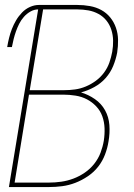

<svg xmlns="http://www.w3.org/2000/svg" viewBox="-20 -755 540 775"><path d="M16 0 134 -717Q118 -717 103 -708.5Q88 -700 76.5 -687Q65 -674 57.5 -659Q50 -644 44.5 -628.5Q39 -613 35 -597Q31 -581 28 -565H9Q12 -583 16.5 -601.5Q21 -620 28 -638Q35 -656 45 -673Q55 -690 69 -704.5Q83 -719 101 -727Q119 -735 137 -735H292Q318 -735 343 -730.5Q368 -726 389 -714.5Q410 -703 425 -684.5Q440 -666 448 -643Q456 -620 456.5 -594.5Q457 -569 453 -543Q448 -516 437 -489Q426 -462 406.5 -440Q387 -418 360.5 -403.5Q334 -389 307 -382Q337 -373 363 -355Q389 -337 404 -310Q419 -283 421.5 -250.5Q424 -218 418 -184Q414 -158 404 -131.5Q394 -105 376.5 -82.5Q359 -60 334.5 -43.5Q310 -27 284 -17Q258 -7 231 -3.5Q204 0 178 0ZM100 -391H239Q261 -391 283 -394Q305 -397 326.5 -406Q348 -415 367 -429Q386 -443 400 -462Q414 -481 421.5 -502.5Q429 -524 433 -546Q437 -569 436.5 -591.5Q436 -614 429.5 -634.5Q423 -655 410 -671.5Q397 -688 378 -698.5Q359 -709 337 -713Q315 -717 292 -717H154ZM39 -18H178Q202 -18 227 -21.5Q252 -25 276 -34Q300 -43 322 -58Q344 -73 360.5 -94Q377 -115 386 -139Q395 -163 399 -187Q403 -213 402 -238Q401 -263 393 -285.5Q385 -308 368.5 -325.5Q352 -343 331 -354Q310 -365 285 -369Q260 -373 235 -373H97Z"/></svg>

Font: Iosevka Thin Oblique
Style: Regular
Weight: 100
Italic angle: -9°
Monospace: yes
Designer: Belleve Invis
Foundry: Belleve Invis
Version: Version 32.5.0; ttfautohint (v1.8.4)